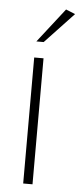

<svg xmlns="http://www.w3.org/2000/svg" viewBox="-52 -730 320 759"><g transform="rotate(5 108.0 -350.0)"><path d="M107 0H70V-500H107ZM216 -685 102 -564H73L179 -700Z"/></g></svg>

Font: Bubbler One
Style: Regular
Weight: 400
Designer: Brenda Gallo (gbrenda1987@gmail.com)
Foundry: Brenda Gallo
Version: Version 1.003